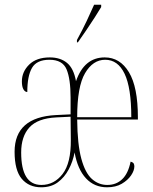

<svg xmlns="http://www.w3.org/2000/svg" viewBox="-20 -786 649 816"><path d="M155 10Q103 10 72.5 -26Q42 -62 42 -141Q42 -288 218 -297L280 -300V-371Q280 -450 263 -491Q246 -532 190 -532Q136 -532 116 -497.5Q96 -463 96 -395Q86 -395 79.5 -406.5Q73 -418 73 -440Q73 -481 104 -511.5Q135 -542 192 -542Q236 -542 264.5 -519Q293 -496 303 -441Q338 -542 425 -542Q490 -542 528 -479Q566 -416 566 -288V-278H308Q309 -173 325.5 -112Q342 -51 370.5 -25.5Q399 0 436 0Q474 0 499.5 -24.5Q525 -49 535 -99Q546 -96 548.5 -90.5Q551 -85 551 -79Q551 -61 537 -40.5Q523 -20 497.5 -5Q472 10 435 10Q381 10 345.5 -28Q310 -66 297 -138Q290 -100 272 -66Q254 -32 225.5 -11Q197 10 155 10ZM538 -288Q538 -413 509.5 -472.5Q481 -532 427 -532Q375 -532 341.5 -475Q308 -418 308 -288ZM156 0Q210 0 246 -46.5Q282 -93 281 -192L280 -290L219 -287Q140 -283 105 -244.5Q70 -206 70 -138Q70 0 156 0ZM307 -616Q331 -660 348 -696Q365 -732 380 -766H410V-756Q400 -739 383 -712.5Q366 -686 347 -658Q328 -630 311 -606H307Z"/></svg>

Font: Noto Serif Display ExtraCondensed Thin
Style: Regular
Weight: 100
Width: 2
Designer: Monotype Design Team
Foundry: Monotype Imaging Inc.
Version: Version 2.009